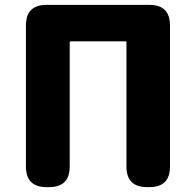

<svg xmlns="http://www.w3.org/2000/svg" viewBox="-20 -765 802 785"><path d="M170 0Q86 0 86 -84V-661Q86 -745 170 -745H591Q675 -745 675 -661V-84Q675 0 591 0H581Q497 0 497 -84V-591Q497 -596 492 -596H270Q265 -596 265 -591V-84Q265 0 181 0Z"/></svg>

Font: Resource Han Rounded JP Heavy
Style: Regular
Weight: 900
Designer: Cyano Hao (round all glyphs); Ryoko NISHIZUKA 西塚涼子 (kana, bopomofo & ideographs); Paul D. Hunt (Latin, Greek & Cyrillic)
Foundry: Cyano Hao
Version: 0.990